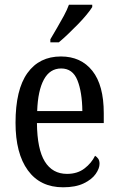

<svg xmlns="http://www.w3.org/2000/svg" viewBox="-20 -786 502 816"><path d="M248 10Q151 10 98.5 -62Q46 -134 46 -264Q46 -405 96.5 -475.5Q147 -546 239 -546Q324 -546 372.5 -485Q421 -424 421 -305V-263H137Q138 -152 170.5 -99.5Q203 -47 265 -47Q309 -47 339 -70Q369 -93 384 -124Q391 -120 397 -112Q403 -104 403 -90Q403 -70 386.5 -46.5Q370 -23 335.5 -6.5Q301 10 248 10ZM330 -314Q329 -395 309 -445Q289 -495 240 -495Q192 -495 166.5 -448Q141 -401 138 -314ZM194 -619Q208 -643 223 -668.5Q238 -694 251.5 -719Q265 -744 273 -766H372V-756Q364 -743 348 -723.5Q332 -704 311.5 -683Q291 -662 269.5 -641.5Q248 -621 230 -606H194Z"/></svg>

Font: Noto Serif Condensed
Style: Regular
Weight: 400
Width: 3
Designer: Monotype Design Team
Foundry: Monotype Imaging Inc.
Version: Version 2.015